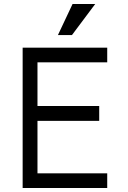

<svg xmlns="http://www.w3.org/2000/svg" viewBox="-20 -938 640 958"><path d="M93 -700V0H515V-73H167V-335H475V-409H167V-627H515V-700ZM342 -918 269 -763H339L455 -918Z"/></svg>

Font: Fliege Mono Light
Style: Regular
Weight: 300
Version: Version 0.020;Glyphs 3.3 (3306)